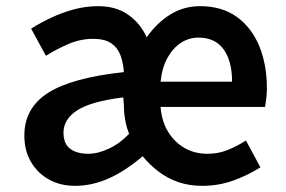

<svg xmlns="http://www.w3.org/2000/svg" viewBox="-20 -589 927 623"><path d="M224 14Q175 14 138 -7Q101 -28 80 -64.5Q59 -101 59 -149Q59 -239 136.5 -288Q214 -337 382 -355Q380 -385 371 -409.5Q362 -434 341 -448.5Q320 -463 282 -463Q242 -463 204 -447Q166 -431 129 -408L81 -496Q111 -515 146 -531.5Q181 -548 219.5 -558.5Q258 -569 299 -569Q356 -569 395.5 -541.5Q435 -514 456 -468Q490 -516 533.5 -542.5Q577 -569 629 -569Q700 -569 748 -534.5Q796 -500 821 -440Q846 -380 846 -302Q846 -284 844 -268.5Q842 -253 840 -242H501Q505 -194 526 -160.5Q547 -127 579.5 -108.5Q612 -90 653 -90Q688 -90 718 -102Q748 -114 778 -133L825 -46Q784 -20 736.5 -3Q689 14 636 14Q593 14 557.5 1.5Q522 -11 493.5 -33Q465 -55 443 -82Q385 -33 331.5 -9.5Q278 14 224 14ZM266 -90Q298 -90 334 -107Q370 -124 399 -155Q391 -174 386.5 -198.5Q382 -223 382 -247L380 -273Q275 -260 230.5 -231Q186 -202 186 -159Q186 -122 208 -106Q230 -90 266 -90ZM501 -324H733Q733 -391 705.5 -429Q678 -467 624 -467Q593 -467 567 -450Q541 -433 523.5 -401.5Q506 -370 501 -324Z"/></svg>

Font: Noto Sans SC Thin SemiBold
Style: Regular
Weight: 600
Version: Version 2.004-H2;hotconv 1.0.118;makeotfexe 2.5.65603